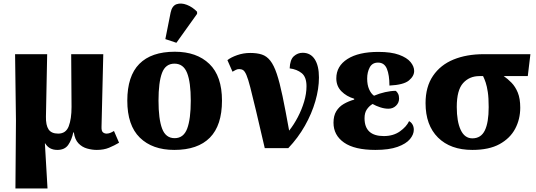

<svg xmlns="http://www.w3.org/2000/svg" viewBox="-20 -845 3059 1095"><path d="M68 230 71 -157 66 -536H249L242 -180Q241 -131 257 -107Q273 -83 312 -83Q356 -83 372 -125Q388 -167 388 -235L386 -536H569L559 -122Q558 -98 567 -90.5Q576 -83 588 -83Q597 -83 607 -86.5Q617 -90 630 -98L659 -31Q632 -15 602 -2.5Q572 10 532 10Q505 10 476.5 2Q448 -6 427.5 -27.5Q407 -49 401 -90H398Q389 -47 369 -18.5Q349 10 307 10Q260 10 238 -27H236L251 230Z M974 10Q849 10 777.5 -60Q706 -130 706 -271Q706 -411 774.5 -480.5Q843 -550 977 -550Q1102 -550 1174 -480.5Q1246 -411 1246 -271Q1246 -130 1177 -60Q1108 10 974 10ZM976 -57Q1027 -57 1047.5 -111.5Q1068 -166 1068 -271Q1068 -376 1047 -429Q1026 -482 975 -482Q924 -482 904 -429Q884 -376 884 -271Q884 -166 904.5 -111.5Q925 -57 976 -57ZM986 -601 923 -622 953 -773Q961 -812 987 -821Q1013 -830 1045.5 -817.5Q1078 -805 1104 -778V-766Z M1490 0Q1460 -130 1440 -214Q1420 -298 1407.5 -346.5Q1395 -395 1385.5 -417Q1376 -439 1366.5 -445Q1357 -451 1344 -451Q1334 -451 1325 -446.5Q1316 -442 1306 -436L1277 -502Q1297 -518 1332.5 -530.5Q1368 -543 1407 -543Q1446 -543 1473.5 -534Q1501 -525 1521.5 -499Q1542 -473 1558.5 -424Q1575 -375 1591.5 -296Q1608 -217 1629 -100Q1656 -134 1678.5 -177Q1701 -220 1714.5 -265.5Q1728 -311 1728 -353Q1728 -406 1700.5 -428Q1673 -450 1632 -455Q1634 -505 1656 -524.5Q1678 -544 1706 -544Q1751 -544 1775 -507Q1799 -470 1799 -403Q1799 -339 1778.5 -268Q1758 -197 1719 -128Q1680 -59 1624 0Z M2121 10Q2002 10 1942 -32Q1882 -74 1882 -145Q1882 -185 1898 -211Q1914 -237 1941 -252.5Q1968 -268 2000 -277V-282Q1956 -295 1927 -324.5Q1898 -354 1898 -398Q1898 -468 1961.5 -508.5Q2025 -549 2138 -549Q2211 -549 2256 -532.5Q2301 -516 2321.5 -491Q2342 -466 2342 -440Q2342 -411 2312 -386Q2282 -361 2201 -357Q2201 -417 2186.5 -452.5Q2172 -488 2136 -488Q2103 -488 2088.5 -460.5Q2074 -433 2074 -397Q2074 -361 2085 -336Q2096 -311 2113 -299Q2143 -312 2176.5 -319.5Q2210 -327 2237 -327Q2245 -321 2250.5 -310Q2256 -299 2256 -283Q2256 -259 2238.5 -242Q2221 -225 2195 -225Q2173 -225 2148.5 -233Q2124 -241 2105 -252Q2086 -241 2072.5 -221.5Q2059 -202 2059 -171Q2059 -69 2169 -69Q2223 -69 2260.5 -95.5Q2298 -122 2313 -154Q2325 -148 2332.5 -135Q2340 -122 2340 -105Q2340 -78 2318 -51.5Q2296 -25 2247.5 -7.5Q2199 10 2121 10Z M2674 10Q2549 10 2478 -60.5Q2407 -131 2407 -257Q2407 -350 2449.5 -412.5Q2492 -475 2566.5 -505.5Q2641 -536 2739 -536H3005L2990 -411H2853Q2876 -395 2897.5 -373Q2919 -351 2933 -317Q2947 -283 2947 -231Q2947 -165 2918 -110.5Q2889 -56 2829 -23Q2769 10 2674 10ZM2674 -56Q2723 -56 2745 -101Q2767 -146 2767 -234Q2767 -287 2762 -320Q2757 -353 2750 -374Q2743 -395 2735 -411H2714Q2657 -411 2621 -371Q2585 -331 2585 -235Q2585 -152 2607.5 -104Q2630 -56 2674 -56Z"/></svg>

Font: Noto Serif ExtraBold
Style: Regular
Weight: 800
Designer: Monotype Design Team
Foundry: Monotype Imaging Inc.
Version: Version 2.014